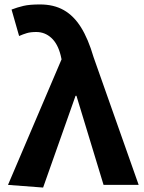

<svg xmlns="http://www.w3.org/2000/svg" viewBox="-20 -832 648 864"><path d="M174 12 16 0 257 -565 253 -583Q240 -635 211 -661.5Q182 -688 143 -688Q118 -688 101 -683Q84 -678 66 -670L32 -789Q58 -799 85.5 -805.5Q113 -812 160 -812Q222 -812 267 -786.5Q312 -761 344.5 -709Q377 -657 401 -575L604 0H446L324 -401H320Z"/></svg>

Font: Farlight84_Sys_V01
Style: Bold
Weight: 700
Designer: Monotype Design Team, Nadine Chahine and Nizar Qandah
Foundry: Monotype Imaging Inc.
Version: Version 2.004;October 31, 2024;FontCreator 14.0.0.2814 64-bi